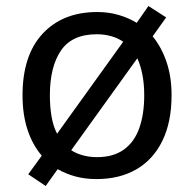

<svg xmlns="http://www.w3.org/2000/svg" viewBox="-20 -586 645 639"><path d="M551 -269Q551 -180 520.5 -117.5Q490 -55 434 -22.5Q378 10 301 10Q264 10 232 1.5Q200 -7 172 -23L132 33L74 -6L119 -68Q88 -104 71.5 -154.5Q55 -205 55 -269Q55 -402 122 -474Q189 -546 304 -546Q341 -546 374 -536.5Q407 -527 435 -510L474 -566L533 -528L488 -465Q517 -430 534 -380.5Q551 -331 551 -269ZM146 -269Q146 -231 151.5 -198.5Q157 -166 170 -141L390 -447Q373 -459 350.5 -465.5Q328 -472 302 -472Q220 -472 183 -418Q146 -364 146 -269ZM460 -269Q460 -306 454 -337Q448 -368 437 -392L217 -86Q234 -75 256 -69Q278 -63 303 -63Q357 -63 392 -88Q427 -113 443.5 -159.5Q460 -206 460 -269Z"/></svg>

Font: Noto Sans Canadian Aboriginal
Style: Regular
Weight: 400
Designer: Monotype Design Team, Typotheque's Kevin King
Foundry: Monotype Imaging Inc.
Version: Version 2.002